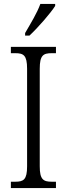

<svg xmlns="http://www.w3.org/2000/svg" viewBox="-20 -951 338 971"><path d="M107 -784V-771H129C174 -813 237 -886 259 -921V-931H184C168 -886 136 -834 107 -784ZM35 0H263V-32H242C199 -32 181 -43 181 -110V-603C181 -672 199 -682 242 -682H263V-714H35V-682H57C99 -682 117 -672 117 -603V-110C117 -42 99 -32 57 -32H35Z"/></svg>

Font: Noto Serif Hebrew Condensed Light
Style: Regular
Weight: 300
Width: 3
Designer: Monotype Design Team
Foundry: Monotype Imaging Inc.
Version: Version 2.004